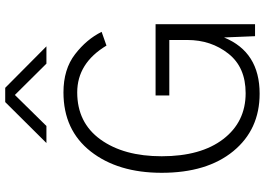

<svg xmlns="http://www.w3.org/2000/svg" viewBox="-160 -839 1017 737"><g transform="rotate(-90 348.5 -470.5)"><path d="M53.7 -358.4Q53.7 -526.4 135.7 -630.9Q217.8 -735.4 362.3 -735.4Q451.2 -735.4 508.8 -690.9Q566.4 -646.5 594.7 -588.9L542 -570.3Q474.6 -682.6 362.3 -682.6Q246.1 -682.6 181.6 -593.3Q117.2 -503.9 117.2 -358.4Q117.2 -208 183.1 -122.1Q249 -36.1 359.4 -36.1Q459 -36.1 511.2 -102.5Q563.5 -168.9 563.5 -259.8V-329.1H350.6V-381.8H624V0H578.1L573.2 -119.1Q517.6 17.6 357.4 17.6Q219.7 17.6 136.7 -83.5Q53.7 -184.6 53.7 -358.4ZM168 -800.8 325.2 -959H379.9L539.1 -800.8H472.7L352.5 -921.9L233.4 -800.8Z"/></g></svg>

Font: Gothic A1 Light
Style: Regular
Weight: 300
Version: Version 2.50